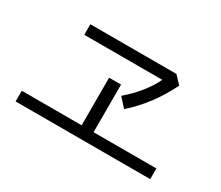

<svg xmlns="http://www.w3.org/2000/svg" viewBox="-102 -872 1205 1047"><g transform="rotate(30 500.0 -349.0)"><path d="M210 -566.4V-632.8H752L796.9 -585Q719.7 -427.7 600.6 -324.2L550.8 -378.9Q654.3 -467.8 701.2 -566.4ZM67.4 -64.5V-131.8H444.3V-431.6H519.5V-131.8H915V-64.5Z"/></g></svg>

Font: Gothic A1
Style: Regular
Weight: 400
Designer: HanYang I&C Co.,Ltd.
Foundry: HanYang I&C Co.,Ltd.
Version: Version 2.50